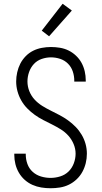

<svg xmlns="http://www.w3.org/2000/svg" viewBox="-20 -993 540 1021"><path d="M249 8Q224 8 199.5 4Q175 0 152.5 -10Q130 -20 111.5 -36.5Q93 -53 80.5 -74.5Q68 -96 62 -120Q56 -144 56 -169V-176H117V-171Q117 -145 126 -120.5Q135 -96 154 -79Q173 -62 198 -54.5Q223 -47 249 -47Q275 -47 300.5 -55Q326 -63 344.5 -81Q363 -99 372.5 -124.5Q382 -150 382 -176Q382 -202 371.5 -227Q361 -252 343.5 -271.5Q326 -291 303.5 -305Q281 -319 257 -331Q233 -343 209.5 -355Q186 -367 164.5 -382.5Q143 -398 124.5 -417Q106 -436 93 -459Q80 -482 73 -507.5Q66 -533 66 -560Q66 -584 71.5 -608.5Q77 -633 88 -654.5Q99 -676 116.5 -694Q134 -712 156 -723Q178 -734 202.5 -738.5Q227 -743 251 -743Q275 -743 299 -739Q323 -735 344.5 -724.5Q366 -714 384 -697Q402 -680 413.5 -659Q425 -638 430.5 -614Q436 -590 436 -566V-559H375V-564Q375 -589 367 -613Q359 -637 341.5 -654.5Q324 -672 300 -680Q276 -688 251 -688Q226 -688 201.5 -679.5Q177 -671 160 -652.5Q143 -634 134.5 -609.5Q126 -585 126 -560Q126 -533 136 -508Q146 -483 164 -463.5Q182 -444 204.5 -430Q227 -416 250.5 -404.5Q274 -393 297.5 -380.5Q321 -368 342.5 -352.5Q364 -337 382.5 -318Q401 -299 414.5 -276Q428 -253 435 -227.5Q442 -202 442 -176Q442 -150 436 -125.5Q430 -101 418 -79Q406 -57 387.5 -39.5Q369 -22 346.5 -11Q324 0 299 4Q274 8 249 8ZM241 -800 202 -830 313 -973 362 -937Z"/></svg>

Font: Iosevka Fixed Light
Style: Regular
Weight: 300
Monospace: yes
Designer: Belleve Invis
Foundry: Belleve Invis
Version: Version 32.3.0